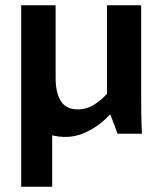

<svg xmlns="http://www.w3.org/2000/svg" viewBox="-20 -505 606 725"><path d="M228 12Q200 12 177 6V200H60V-485H190V-212Q190 -154 210 -123Q230 -92 273 -92Q308 -92 336.5 -110.5Q365 -129 384 -151V-485H513V-159Q513 -113 513.5 -74Q514 -35 516 0H424L397 -72H394Q377 -52 351 -33Q325 -14 293.5 -1Q262 12 228 12Z"/></svg>

Font: Murecho Medium
Style: Regular
Weight: 500
Designer: Neil Summerour
Foundry: Positype
Version: Version 1.010; ttfautohint (v1.8.3)